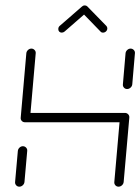

<svg xmlns="http://www.w3.org/2000/svg" viewBox="-20 -701 527 721"><path d="M52.6 0Q45.2 0 40.6 -5.4Q35.9 -10.7 36.7 -17.8L47 -134.1Q47.8 -141.5 53.3 -146.7Q58.9 -151.9 65.9 -151.9Q73 -151.9 78 -146.7Q83 -141.5 82.2 -134.1L71.9 -17.8Q71.1 -10.4 65.4 -5.2Q59.6 0 52.6 0ZM97.8 -518.5Q104.8 -518.5 109.8 -513.3Q114.8 -508.1 114.1 -501.1L93 -259.3Q92.2 -251.9 86.5 -246.9Q80.7 -241.9 73.7 -241.9Q66.3 -241.9 61.7 -247Q57 -252.2 57.8 -259.3L78.9 -501.1Q79.6 -508.1 85.2 -513.3Q90.7 -518.5 97.8 -518.5ZM446.3 -241.9H73.7L76.7 -277H449.3ZM449.3 -277Q456.3 -277 461.3 -271.9Q466.3 -266.7 465.6 -259.3L444.4 -17.8Q443.7 -10.4 438 -5.2Q432.2 0 425.2 0Q417.8 0 413.1 -5.4Q408.5 -10.7 409.3 -17.8L430.4 -259.3Q431.1 -266.7 436.7 -271.9Q442.2 -277 449.3 -277ZM457.4 -366.7Q450 -366.7 445.4 -372Q440.7 -377.4 441.5 -384.4L451.5 -501.1Q452.2 -508.1 457.8 -513.3Q463.3 -518.5 470.4 -518.5Q477.4 -518.5 482.4 -513.3Q487.4 -508.1 486.7 -501.1L476.7 -384.4Q475.9 -377 470.2 -371.9Q464.4 -366.7 457.4 -366.7ZM298.1 -680.7Q304.1 -680.7 307.8 -677Q311.5 -673.3 311.5 -667.8Q311.5 -660 306.3 -655.6L222.6 -582.6Q217.8 -578.5 211.9 -578.5Q206.3 -578.5 202.6 -582Q198.9 -585.6 198.9 -591.5Q198.9 -599.3 204.1 -603.7L288.1 -676.7Q292.2 -680.7 298.1 -680.7ZM308.5 -676.3 379.3 -603.7Q383 -600 383 -594.4Q383 -587.8 378.1 -583.1Q373.3 -578.5 366.7 -578.5Q360.7 -578.5 357.4 -582.6L287 -655.2Z"/></svg>

Font: 26F Galaxy Sans Light
Style: Italic
Weight: 300
Italic angle: -5°
Designer: C₂₉H₂₅N₃O₅
Version: Version 1.200